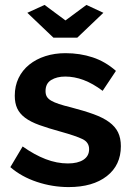

<svg xmlns="http://www.w3.org/2000/svg" viewBox="-20 -750 537 780"><path d="M161 -730 246 -667 331 -730 400 -698 294 -597H197L91 -698ZM259 10Q193 10 130 -11Q67 -32 22 -71L72 -155Q120 -121 165.5 -103.5Q211 -86 256 -86Q296 -86 319 -101Q342 -116 342 -144Q342 -172 315 -185Q288 -198 227 -215Q176 -229 140 -242Q104 -255 82 -271.5Q60 -288 50 -309.5Q40 -331 40 -361Q40 -401 55.5 -433Q71 -465 99 -487.5Q127 -510 164.5 -522Q202 -534 246 -534Q305 -534 356.5 -517Q408 -500 451 -462L397 -381Q357 -411 319.5 -425Q282 -439 245 -439Q211 -439 188 -425Q165 -411 165 -380Q165 -366 170.5 -357Q176 -348 188 -341Q200 -334 219.5 -327.5Q239 -321 268 -314Q322 -300 360.5 -286Q399 -272 423.5 -254Q448 -236 459.5 -212.5Q471 -189 471 -156Q471 -79 414 -34.5Q357 10 259 10Z"/></svg>

Font: PTCRaleway
Style: Bold
Weight: 700
Designer: Matt McInerney, Pablo Impallari, Rodrigo Fuenzalida
Foundry: Matt McInerney, Pablo Impallari, Rodrigo Fuenzalida
Version: Version 3.000g; ttfautohint (v1.5) -l 8 -r 28 -G 28 -x 14 -D